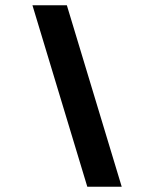

<svg xmlns="http://www.w3.org/2000/svg" viewBox="-20 -708 536 728"><path d="M441.5 0H311L103 -688H233.5Z"/></svg>

Font: Lucymar Sans ExtraBold
Style: Italic
Weight: 800
Italic angle: -10°
Foundry: The League of Moveable Type (original font) / Main changes by Cristiano Sobral with portions from Mirco Monsees
Version: Version 2.00;August 30, 2020;FontCreator 13.0.0.2681 64-bit